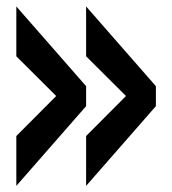

<svg xmlns="http://www.w3.org/2000/svg" viewBox="-20 -614 540 602"><path d="M31.2 -31.2V-187.5L156.2 -313L31.2 -437.5V-593.8L250 -343.8V-281.2ZM250 -31.2V-187.5L375 -313L250 -437.5V-593.8L468.8 -343.8V-281.2Z"/></svg>

Font: Oswald-Regular
Style: Regular
Weight: 400
Designer: vernon adams
Foundry: vernon adams
Version: Version 2.002; ttfautohint (v0.92.18-e454-dirty) -l 8 -r 50 